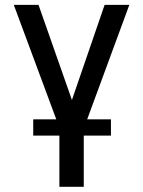

<svg xmlns="http://www.w3.org/2000/svg" viewBox="-20 -548 574 772"><path d="M134.9 -528.4 269.2 -146 400.6 -528.4H500L316.8 -30.9V203.1H218.8V-34.4L35.5 -528.4ZM426.1 -68.2V-2.8H113.6V-68.2Z"/></svg>

Font: Inter UI
Style: Regular
Weight: 400
Designer: Rasmus Andersson
Foundry: rsms
Version: Version 2.2